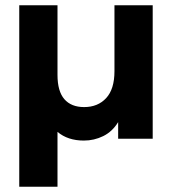

<svg xmlns="http://www.w3.org/2000/svg" viewBox="-20 -521 730 728"><path d="M559 -501V5H428V-58Q406 -22 371.5 -5Q337 12 298 12Q237 12 198 -21V187H53V-501H198V-237Q198 -175 224 -145Q250 -115 299 -115Q351 -115 382.5 -149Q414 -183 414 -251V-501Z"/></svg>

Font: Montserrat GRBold
Style: Regular
Weight: 700
Designer: Julieta Ulanovsky
Foundry: Julieta Ulanovsky
Version: Version 1.00 May 29, 2023, initial release